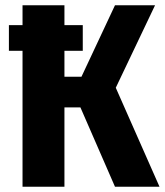

<svg xmlns="http://www.w3.org/2000/svg" viewBox="-20 -713 629 733"><path d="M589 0H419L287 -303H226V0H66V-519H14V-617H66V-693H226V-617H296V-519H226V-420H291L419 -693H572L422 -378Z"/></svg>

Font: Fira Sans Condensed
Style: Bold
Weight: 700
Width: 3
Designer: bBox Type GmbH & Carrois Corporate GbR & Edenspiekermann AG
Foundry: bBox Type GmbH & Carrois Corporate GbR & Edenspiekermann AG
Version: Version 4.301